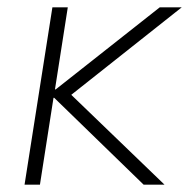

<svg xmlns="http://www.w3.org/2000/svg" viewBox="-20 -504 516 524"><path d="M47 0 123 -484H165L130 -260H132L416 -484H476L149 -225L155 -264L429 0H372L128 -237H126L89 0Z"/></svg>

Font: Nunito Sans 12pt ExtraLight
Style: Italic
Weight: 200
Italic angle: -9°
Designer: Vernon Adams
Foundry: Vernon Adams
Version: Version 3.101;gftools[0.9.27]